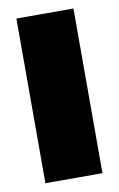

<svg xmlns="http://www.w3.org/2000/svg" viewBox="-70 -601 398 643"><g transform="rotate(-10 129.0 -280.0)"><path d="M32 0V-560H226V0Z"/></g></svg>

Font: Tektur Condensed ExtraBold
Style: Regular
Weight: 800
Width: 3
Designer: Adam Jagosz
Foundry: Adam Jagosz
Version: Version 1.005;gftools[0.9.30]